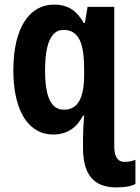

<svg xmlns="http://www.w3.org/2000/svg" viewBox="-20 -575 609 835"><path d="M215 -555C108 -555 38 -454 38 -270C38 -89 106 10 211 10C274 10 314 -21 341 -72H346C343 -35 341 1 341 25V67C341 174 379 240 486 240C518 240 550 236 569 225V120C553 126 540 129 520 129C493 129 477 107 477 63V-545H361L349 -475H344C316 -526 278 -555 215 -555ZM256 -445C322 -445 346 -389 346 -274V-252C346 -148 319 -98 258 -98C202 -98 176 -153 176 -268C176 -384 202 -445 256 -445Z"/></svg>

Font: Noto Sans Display SemiCondensed
Style: Bold
Weight: 700
Width: 4
Designer: Monotype Design Team
Foundry: Monotype Imaging Inc.
Version: Version 1.900